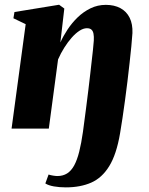

<svg xmlns="http://www.w3.org/2000/svg" viewBox="-20 -556 643 830"><path d="M264.5 254Q237 254 213 249.8Q189 245.5 176 237L190 198.5Q198.5 201.5 209.8 203.2Q221 205 228 205Q252 205 270 193.8Q288 182.5 300.8 159Q313.5 135.5 322.5 99.5Q331.5 63.5 338.5 14.5Q346 -41 351.8 -86.2Q357.5 -131.5 362.2 -169Q367 -206.5 370.2 -237Q373.5 -267.5 376.5 -292.8Q379.5 -318 381.8 -339.8Q384 -361.5 385.5 -380.5Q386.5 -398 384.2 -410Q382 -422 375.2 -428Q368.5 -434 355.5 -434Q340.5 -434 323.5 -423Q306.5 -412 289.8 -393Q273 -374 257.8 -349.8Q242.5 -325.5 231 -299L191 0H30L91 -451.5L38 -477L42.5 -504L235.5 -535.5L258 -519L241 -372.5Q253 -399.5 271.8 -428Q290.5 -456.5 315.5 -480.8Q340.5 -505 371.2 -520Q402 -535 437.5 -535Q474 -535 500.5 -520.8Q527 -506.5 540.5 -479.2Q554 -452 552.5 -413Q551 -389.5 547.8 -356.2Q544.5 -323 540.2 -284.2Q536 -245.5 531 -204.5Q526 -163.5 520.5 -122.8Q515 -82 509.5 -45.5Q504 -9 499 20.5Q483.5 111.5 452.2 162.2Q421 213 374.2 233.5Q327.5 254 264.5 254Z"/></svg>

Font: Merriweather 96pt Black
Style: Italic
Weight: 900
Italic angle: -7.8°
Version: Version 2.101